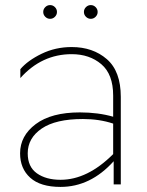

<svg xmlns="http://www.w3.org/2000/svg" viewBox="-20 -725 579 755"><path d="M218 -18Q324 -18 425 -119V-239Q371 -257 306 -257Q199 -257 144 -219.5Q89 -182 89 -122Q89 -69 125 -43.5Q161 -18 218 -18ZM425 -349Q425 -433 378.5 -472.5Q332 -512 262 -512Q144 -512 60 -418V-453Q89 -487 143.5 -513.5Q198 -540 262 -540Q345 -540 400 -492.5Q455 -445 455 -344V0H427V-91Q336 10 218 10Q139 10 99 -26Q59 -62 59 -122Q59 -191 120.5 -237Q182 -283 294 -283Q366 -283 425 -266ZM196 -659Q188 -651 177 -651Q166 -651 158 -659Q150 -667 150 -678Q150 -689 158 -697Q166 -705 177 -705Q188 -705 196 -697Q204 -689 204 -678Q204 -667 196 -659ZM356 -659Q348 -651 337 -651Q326 -651 318 -659Q310 -667 310 -678Q310 -689 318 -697Q326 -705 337 -705Q348 -705 356 -697Q364 -689 364 -678Q364 -667 356 -659Z"/></svg>

Font: Roundo ExtraLight
Style: Regular
Weight: 250
Designer: Namrata Goyal (Gurmukhi), Shiva Nallaperumal (Latin)
Foundry: Indian Type Foundry
Version: Version 1.000;PS 1.0;hotconv 1.0.88;makeotf.lib2.5.647800